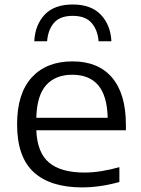

<svg xmlns="http://www.w3.org/2000/svg" viewBox="-20 -824 626 854"><path d="M345 9.5Q204 9.5 130 -58.2Q56 -126 56 -271Q56 -408 121.2 -479.5Q186.5 -551 302.5 -551Q417 -551 478.5 -478.8Q540 -406.5 540 -268.5V-244.5H141.5Q145.5 -145 198.2 -100.8Q251 -56.5 356 -56.5Q392 -56.5 431 -62.8Q470 -69 511 -80.5V-14.5Q425 9.5 345 9.5ZM301.5 -491.5Q226.5 -491.5 185.2 -445.2Q144 -399 141.5 -300H459Q456.5 -398.5 416.8 -445Q377 -491.5 301.5 -491.5ZM132.5 -640.5Q136 -713 178.5 -758.5Q221 -804 303.5 -804Q385.5 -804 428.8 -758.2Q472 -712.5 475.5 -640.5H418.5Q414.5 -691 387.2 -722.2Q360 -753.5 303.5 -753.5Q246.5 -753.5 220 -722.2Q193.5 -691 189.5 -640.5Z"/></svg>

Font: Encode Sans Exp
Style: Regular
Weight: 400
Width: 7
Designer: Multiple Designers
Foundry: Impallari Type
Version: Version 3.002; ttfautohint (v1.8.3) -l 8 -r 50 -G 200 -x 14 